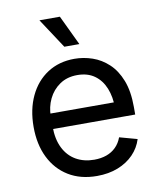

<svg xmlns="http://www.w3.org/2000/svg" viewBox="-86 -829 755 908"><g transform="rotate(-10 291.5 -375.0)"><path d="M306.6 11.7Q227.5 11.7 170.2 -23.4Q112.8 -58.6 81.8 -121.6Q50.8 -184.6 50.8 -268.6Q50.8 -352.5 81.1 -416.5Q111.3 -480.5 166.7 -516.6Q222.2 -552.7 296.4 -552.7Q339.8 -552.7 382.1 -538.3Q424.3 -523.9 458.7 -491.9Q493.2 -460 513.7 -407.7Q534.2 -355.5 534.2 -279.8V-243.2H110.4V-317.4H486.8L445.8 -290Q445.8 -343.8 429 -385.5Q412.1 -427.2 378.9 -450.9Q345.7 -474.6 296.4 -474.6Q247.1 -474.6 211.9 -450.4Q176.8 -426.3 158.2 -387.5Q139.6 -348.6 139.6 -304.2V-254.9Q139.6 -194.3 160.6 -152.1Q181.6 -109.9 219.5 -88.1Q257.3 -66.4 307.1 -66.4Q339.4 -66.4 365.7 -75.7Q392.1 -85 411.1 -103.8Q430.2 -122.6 440.4 -150.4L525.4 -127Q512.7 -85.9 482.4 -54.7Q452.1 -23.4 407.5 -5.9Q362.8 11.7 306.6 11.7ZM259.8 -617.2 165.5 -760.7H263.7L332 -617.2Z"/></g></svg>

Font: Adwaita Sans
Style: Regular
Weight: 400
Designer: Rasmus Andersson
Foundry: rsms
Version: Version 4.001;git-9221beed3